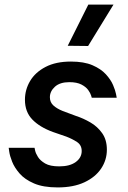

<svg xmlns="http://www.w3.org/2000/svg" viewBox="-20 -809 560 839"><path d="M365 -608 276 -609 366 -789H476ZM232 10Q169 10 128.5 -7.5Q88 -25 65.5 -51Q43 -77 33 -102.5Q23 -128 20.5 -145.5Q18 -163 18 -163H131Q131 -163 133.5 -151Q136 -139 146 -123Q156 -107 177.5 -94.5Q199 -82 239 -82Q285 -82 311 -101Q337 -120 337 -149Q337 -175 316.5 -188.5Q296 -202 270 -212L212 -232Q154 -253 121.5 -286.5Q89 -320 89 -373Q89 -417 111.5 -455Q134 -493 179 -516.5Q224 -540 290 -540Q347 -540 384 -524Q421 -508 442.5 -484.5Q464 -461 474 -437.5Q484 -414 487 -398Q490 -382 490 -382H381Q381 -382 378 -392Q375 -402 365.5 -415.5Q356 -429 336 -439.5Q316 -450 283 -450Q242 -450 220 -430Q198 -410 198 -384Q198 -362 213.5 -348Q229 -334 254 -324L313 -302Q344 -292 375 -274Q406 -256 426.5 -227Q447 -198 447 -155Q447 -110 422 -72.5Q397 -35 349 -12.5Q301 10 232 10Z"/></svg>

Font: Be Vietnam Pro Medium
Style: Italic
Weight: 500
Italic angle: -12°
Designer: Lam Bao, Tony Le, Vietanh Nguyen
Foundry: Yellow Type Foundry
Version: Version 1.002; ttfautohint (v1.8.3)